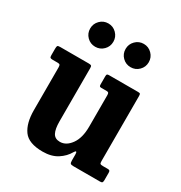

<svg xmlns="http://www.w3.org/2000/svg" viewBox="-179 -890 976 1033"><g transform="rotate(30 308.5 -373.0)"><path d="M82 -155V-420Q82 -432 78.8 -436Q75.5 -440 64.5 -440H34.5Q23.5 -440 19.5 -443Q15.5 -446 15.5 -457.5V-499Q15.5 -512.5 18.5 -516.2Q21.5 -520 34.5 -520H212.5Q224 -520 227.8 -516.8Q231.5 -513.5 231.5 -502.5V-172Q231.5 -124 244.2 -100.5Q257 -77 288 -77Q326.5 -77 355.2 -116.8Q384 -156.5 384 -227V-421Q384 -432 381.2 -436Q378.5 -440 370.5 -440H337.5Q329.5 -440 326.5 -442.5Q323.5 -445 323.5 -455.5V-503.5Q323.5 -513.5 326 -516.8Q328.5 -520 338 -520H518.5Q529 -520 531.5 -516.8Q534 -513.5 534 -502.5V-99Q534 -86 537.8 -83Q541.5 -80 554 -80H584.5Q592.5 -80 595.8 -76.8Q599 -73.5 599 -63.5V-19.5Q599 -8 596 -4Q593 0 582 0H416.5Q403 0 398.8 -4.2Q394.5 -8.5 394.5 -23.5V-60Q394.5 -73.5 390.5 -75.5Q386.5 -77.5 379.5 -65.5Q360.5 -31.5 324.2 -8.2Q288 15 233.5 15Q146.5 15 114.2 -29.8Q82 -74.5 82 -155ZM416.5 -615Q386.5 -615 365.5 -636Q344.5 -657 344.5 -687Q344.5 -717 365.5 -738.2Q386.5 -759.5 416.5 -759.5Q446.5 -759.5 467.5 -738.2Q488.5 -717 488.5 -687Q488.5 -657 467.5 -636Q446.5 -615 416.5 -615ZM196.5 -615Q166.5 -615 145.5 -636Q124.5 -657 124.5 -687Q124.5 -717 145.5 -738.2Q166.5 -759.5 196.5 -759.5Q226.5 -759.5 247.5 -738.2Q268.5 -717 268.5 -687Q268.5 -657 247.5 -636Q226.5 -615 196.5 -615Z"/></g></svg>

Font: Besley* Narrow
Style: Bold
Weight: 700
Width: 4
Designer: Owen Earl
Foundry: indestructible type*
Version: Version 3.000; ttfautohint (v1.8.3)